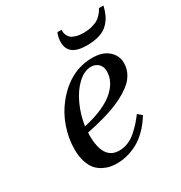

<svg xmlns="http://www.w3.org/2000/svg" viewBox="-167 -818 895 950"><g transform="rotate(-30 280.0 -343.0)"><path d="M286.1 -646Q286.1 -672.9 296.9 -698.2H320.8Q319.8 -690.4 320.6 -683.3Q321.3 -676.3 325.9 -665.8Q330.6 -655.3 339.4 -647.9Q348.1 -640.6 366.2 -635.3Q384.3 -629.9 409.2 -629.9Q434.6 -629.9 455.3 -635.5Q476.1 -641.1 488 -647.7Q500 -654.3 511 -666Q522 -677.7 525.1 -682.9Q528.3 -688 534.2 -698.2H560.1Q553.2 -669.4 543.2 -648.4Q533.2 -627.4 514.6 -607.9Q496.1 -588.4 465.1 -578.1Q434.1 -567.9 391.1 -567.9Q286.1 -567.9 286.1 -646ZM80.1 -151.9Q80.1 -215.3 101.8 -277.6Q123.5 -339.8 163.1 -388.2Q255.4 -502 381.8 -502Q440.4 -502 473.1 -473.1Q505.9 -444.3 505.9 -401.9Q505.9 -348.1 463.9 -306.2Q427.2 -272 362.1 -243.9Q296.9 -215.8 180.2 -191.9Q179.2 -185.1 179.2 -175.8Q179.2 -37.1 270 -37.1Q296.4 -37.1 321.3 -47.4Q346.2 -57.6 368.2 -77.4Q390.1 -97.2 403.6 -112.3Q417 -127.4 435.1 -150.9L458 -130.9Q433.6 -90.8 404.3 -62Q375 -33.2 345 -17.6Q314.9 -2 286.6 5.1Q258.3 12.2 229 12.2Q209.5 12.2 191.2 8.8Q172.9 5.4 151.9 -5.4Q130.9 -16.1 115.7 -33.4Q100.6 -50.8 90.3 -81.3Q80.1 -111.8 80.1 -151.9ZM182.1 -226.1Q243.2 -239.3 288.8 -259.8Q334.5 -280.3 360.8 -304.7Q387.2 -329.1 399.7 -355Q412.1 -380.9 412.1 -408.2Q412.1 -434.6 396.2 -450.7Q380.4 -466.8 354 -466.8Q315.4 -466.8 278.3 -431.9Q241.2 -397 216.1 -341.8Q190.9 -286.6 182.1 -226.1Z"/></g></svg>

Font: Linguistics Pro
Style: Italic
Weight: 400
Italic angle: -12°
Designer: Stefan Peev, Context Ltd
Foundry: Stefan Peev, Context Ltd
Version: Version 001.000